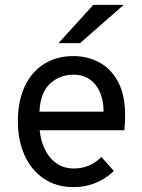

<svg xmlns="http://www.w3.org/2000/svg" viewBox="-20 -752 578 784"><path d="M280 12Q210 12 159 -22.5Q108 -57 80.5 -117.5Q53 -178 53 -256Q53 -340.5 81.5 -400.2Q110 -460 161 -491.5Q212 -523 280 -523Q337.5 -523 385.5 -497.2Q433.5 -471.5 462.2 -417.8Q491 -364 491 -280Q491 -268 490.2 -252.2Q489.5 -236.5 488 -220H142Q147 -173.5 165 -138.5Q183 -103.5 212.5 -83.8Q242 -64 282 -64Q314.5 -64 342.2 -75.5Q370 -87 394 -111L445 -54Q416.5 -25.5 374.2 -6.8Q332 12 280 12ZM141 -296H403Q403 -339.5 388.8 -373.8Q374.5 -408 347 -427.5Q319.5 -447 280 -447Q224.5 -447 184.8 -411Q145 -375 141 -296ZM219 -576 361 -732H485L307 -576Z"/></svg>

Font: Overpass
Style: Regular
Weight: 400
Designer: Delve Withrington, Dave Bailey, Thomas Jockin
Foundry: Delve Fonts LLC
Version: Version 4.000